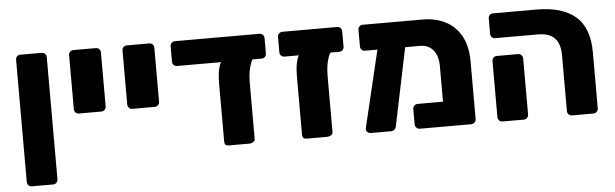

<svg xmlns="http://www.w3.org/2000/svg" viewBox="-46 -728 3234 1010"><g transform="rotate(-5 1571.0 -223.5)"><path d="M86 124Q75 124 68 116.5Q61 109 61 99V-546Q61 -557 68 -564Q75 -571 86 -571H198Q209 -571 216 -564Q223 -557 223 -546V99Q223 109 216 116.5Q209 124 198 124Z M366 -236Q355 -236 348 -243.5Q341 -251 341 -261V-546Q341 -557 348 -564Q355 -571 366 -571H484Q495 -571 502 -564Q509 -557 509 -546V-261Q509 -251 502 -243.5Q495 -236 484 -236Z M648 -236Q637 -236 630 -243.5Q623 -251 623 -261V-546Q623 -557 630 -564Q637 -571 648 -571H766Q777 -571 784 -564Q791 -557 791 -546V-261Q791 -251 784 -243.5Q777 -236 766 -236Z M1136 0Q1114 0 1114 -22V-329Q1114 -393 1127.5 -427Q1141 -461 1171 -461H1331Q1306 -461 1290.5 -419.5Q1275 -378 1275 -318V-22Q1275 -12 1266 -6Q1257 0 1247 0ZM903 -440Q892 -440 884.5 -447Q877 -454 877 -465V-546Q877 -557 884.5 -564Q892 -571 903 -571H1348Q1358 -571 1365.5 -564Q1373 -557 1373 -546V-465Q1373 -455 1366.5 -447.5Q1360 -440 1348 -440Z M1547 0Q1525 0 1525 -22V-329Q1525 -393 1538.5 -427Q1552 -461 1581 -461H1742Q1717 -461 1701.5 -419.5Q1686 -378 1686 -318V-22Q1686 -12 1676.5 -6Q1667 0 1657 0ZM1469 -440Q1459 -440 1451.5 -447Q1444 -454 1444 -465V-546Q1444 -557 1451.5 -564Q1459 -571 1469 -571H1758Q1769 -571 1776 -564Q1783 -557 1783 -546V-465Q1783 -455 1776.5 -447.5Q1770 -440 1758 -440Z M2185 -434H1894Q1883 -434 1876 -441Q1869 -448 1869 -459V-546Q1869 -557 1876 -564Q1883 -571 1894 -571H2210Q2276 -571 2328.5 -545Q2381 -519 2411.5 -465Q2442 -411 2442 -327V-25Q2442 -15 2434.5 -7.5Q2427 0 2416 0H2145Q2135 0 2127.5 -7.5Q2120 -15 2120 -25V-106Q2120 -117 2127.5 -124Q2135 -131 2145 -131H2279V-319Q2279 -356 2267 -382Q2255 -408 2234 -421Q2213 -434 2185 -434ZM1886 0Q1876 0 1868 -7.5Q1860 -15 1862 -26L1968 -471Q1970 -481 1977 -488Q1984 -495 1994 -494L2088 -493Q2099 -493 2107 -484Q2115 -475 2112 -464L2021 -26Q2020 -15 2012.5 -7.5Q2005 0 1995 0Z M2950 0Q2939 0 2931.5 -7Q2924 -14 2924 -25V-321Q2924 -379 2896 -409.5Q2868 -440 2807 -440H2582Q2571 -440 2564 -447Q2557 -454 2557 -465V-546Q2557 -557 2564 -564Q2571 -571 2582 -571H2812Q2946 -571 3016.5 -511Q3087 -451 3087 -321V-25Q3087 -15 3079.5 -7.5Q3072 0 3062 0ZM2582 0Q2571 0 2564 -7.5Q2557 -15 2557 -25V-321Q2557 -331 2564 -338.5Q2571 -346 2582 -346H2694Q2705 -346 2712 -338.5Q2719 -331 2719 -321V-25Q2719 -15 2712 -7.5Q2705 0 2694 0Z"/></g></svg>

Font: Rubik
Style: Bold
Weight: 700
Designer: Hubert and Fischer
Foundry: Hubert and Fischer
Version: Version 2.300;gftools[0.9.30]